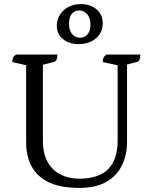

<svg xmlns="http://www.w3.org/2000/svg" viewBox="-20 -908 745 940"><path d="M368 12Q275 12 218 -16Q161 -44 134.5 -94Q108 -144 108 -211V-602L125 -585L40 -604Q40 -618 44 -626Q48 -634 59 -641H261Q261 -625 257 -616Q253 -607 245 -605L174 -587L190 -604V-220Q190 -155 214 -113.5Q238 -72 278.5 -52.5Q319 -33 368 -33Q426 -33 468 -51.5Q510 -70 533 -112Q556 -154 556 -222V-608L563 -587L483 -604Q483 -618 487 -626Q491 -634 501 -641H667Q667 -625 663 -616Q659 -607 651 -605L592 -589L602 -613V-214Q602 -150 577 -98.5Q552 -47 500.5 -17.5Q449 12 368 12ZM364 -692Q318 -692 288 -717Q258 -742 258 -781Q258 -812 273.5 -836Q289 -860 315 -874Q341 -888 374 -888Q423 -888 453 -862Q483 -836 483 -794Q483 -749 450 -720.5Q417 -692 364 -692ZM372 -723Q396 -724 409.5 -741Q423 -758 423 -788Q423 -818 408 -837Q393 -856 369 -857Q318 -855 318 -791Q318 -760 332.5 -742Q347 -724 372 -723Z"/></svg>

Font: Petrona
Style: Regular
Weight: 400
Designer: Ringo R. Seeber
Foundry: Ringo R. Seeber
Version: Version 2.001; ttfautohint (v1.8.3)